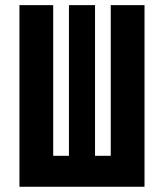

<svg xmlns="http://www.w3.org/2000/svg" viewBox="-20 -713 626 733"><path d="M54.2 0V-693.4H183.1V-118.2H243.2V-693.4H342.8V-118.2H402.8V-693.4H531.7V0Z"/></svg>

Font: Cascadia Mono
Style: Bold
Weight: 700
Monospace: yes
Designer: Aaron Bell
Foundry: Saja Typeworks
Version: Version 2404.023; ttfautohint (v1.8.4)